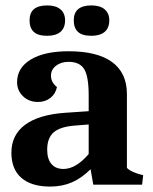

<svg xmlns="http://www.w3.org/2000/svg" viewBox="-20 -681 565 708"><path d="M22 -118Q22 -183 72 -220.5Q122 -258 219 -265L307 -271V-329Q307 -399 290.5 -426Q274 -453 233 -453Q205 -453 186.5 -438.5Q168 -424 168 -402Q168 -377 190 -360Q185 -335 166 -320Q147 -305 120 -305Q87 -305 65 -326Q43 -347 43 -378Q43 -431 93.5 -461.5Q144 -492 233 -492Q339 -492 393.5 -452Q448 -412 448 -334V-62Q455 -54 472 -46.5Q489 -39 508 -35L504 0H324L314 -57Q281 -24 245 -8.5Q209 7 165 7Q96 7 59 -25Q22 -57 22 -118ZM307 -113V-222L257 -218Q202 -214 178 -193Q154 -172 154 -129Q154 -95 169.5 -76.5Q185 -58 214 -58Q260 -58 307 -113ZM89 -606Q89 -661 154 -661Q186 -661 203 -646.5Q220 -632 220 -606Q220 -578 203 -563.5Q186 -549 154 -549Q120 -549 104.5 -563.5Q89 -578 89 -606ZM252 -606Q252 -661 317 -661Q349 -661 366 -646.5Q383 -632 383 -606Q383 -578 366 -563.5Q349 -549 317 -549Q283 -549 267.5 -563.5Q252 -578 252 -606Z"/></svg>

Font: Caladea
Style: Bold
Weight: 700
Designer: Carolina Giovagnoli and Andres Torresi
Foundry: Carolina Giovagnoli & Andres Torresi
Version: Version 1.001